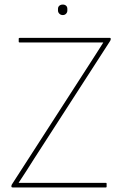

<svg xmlns="http://www.w3.org/2000/svg" viewBox="-20 -821 540 841"><path d="M35 0Q30 0 30 -4V-6Q30 -8 30.5 -9.5Q31 -11 32 -13L368 -534Q385 -560 400.5 -584.5Q416 -609 432 -634V-635Q407 -635 380 -635Q353 -635 326 -635H66Q62 -635 62 -638V-652Q62 -655 66 -655H462Q465 -655 465 -651V-649Q465 -646 462 -641L129 -125Q113 -99 96 -73Q79 -47 62 -21V-20Q87 -20 112 -20Q137 -20 162 -20H444Q447 -20 447 -17V-3Q447 0 444 0ZM255 -755Q246 -755 240 -761Q234 -767 234 -775V-782Q234 -791 240 -796Q246 -801 255 -801Q264 -801 269.5 -796Q275 -791 275 -782V-775Q275 -767 269.5 -761Q264 -755 255 -755Z"/></svg>

Font: Sofia Sans Semi Condensed Thin
Style: Regular
Weight: 250
Version: Version 4.100